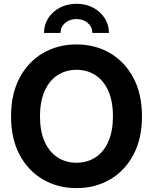

<svg xmlns="http://www.w3.org/2000/svg" viewBox="-20 -970 798 1001"><path d="M378.9 10.7Q281.7 10.7 204.3 -34.2Q127 -79.1 82.3 -162.8Q37.6 -246.6 37.6 -363.3Q37.6 -480.5 82.3 -564.5Q127 -648.4 204.3 -693.4Q281.7 -738.3 378.9 -738.3Q476.1 -738.3 553.2 -693.4Q630.4 -648.4 675.3 -564.5Q720.2 -480.5 720.2 -363.3Q720.2 -246.6 675.3 -162.6Q630.4 -78.6 553.2 -33.9Q476.1 10.7 378.9 10.7ZM378.9 -121.6Q435.1 -121.6 478 -149.7Q521 -177.7 544.9 -231.9Q568.8 -286.1 568.8 -363.3Q568.8 -441.4 544.9 -495.6Q521 -549.8 478 -577.9Q435.1 -606 378.9 -606Q322.8 -606 279.8 -577.9Q236.8 -549.8 212.6 -495.4Q188.5 -440.9 188.5 -363.3Q188.5 -286.1 212.6 -231.9Q236.8 -177.7 279.8 -149.7Q322.8 -121.6 378.9 -121.6ZM378.9 -950.2Q427.7 -950.2 465.8 -929.9Q503.9 -909.7 525.9 -875.2Q547.9 -840.8 547.9 -798.3H461.4Q461.4 -829.6 437.7 -850.1Q414.1 -870.6 378.4 -870.6Q343.3 -870.6 319.3 -850.1Q295.4 -829.6 295.4 -798.3H209.5Q209.5 -840.8 231.4 -875.2Q253.4 -909.7 291.7 -929.9Q330.1 -950.2 378.9 -950.2Z"/></svg>

Font: Inter 24pt
Style: Bold
Weight: 700
Designer: Rasmus Andersson
Foundry: rsms
Version: Version 4.001;git-66647c0bb